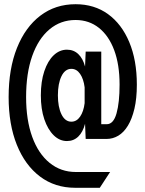

<svg xmlns="http://www.w3.org/2000/svg" viewBox="-20 -726 690 912"><path d="M337 166Q241 166 170 112.5Q99 59 60 -38Q21 -135 21 -265Q21 -399 60.5 -498Q100 -597 171.5 -651.5Q243 -706 339 -706Q428 -706 493 -659Q558 -612 594 -526Q630 -440 630 -324Q630 -258 618.5 -209.5Q607 -161 587.5 -129Q568 -97 542 -81.5Q516 -66 486 -66H387L384 -138Q374 -99 352 -77.5Q330 -56 298 -56Q263 -56 235 -83.5Q207 -111 190.5 -159.5Q174 -208 174 -273Q174 -339 190.5 -388Q207 -437 235 -463.5Q263 -490 298 -490Q330 -490 352 -469Q374 -448 384 -410L387 -481H461V-136H487Q519 -136 533.5 -187.5Q548 -239 548 -324Q548 -419 522.5 -487.5Q497 -556 450 -593.5Q403 -631 339 -631Q268 -631 215 -586.5Q162 -542 133 -460Q104 -378 104 -265Q104 -156 133 -76Q162 4 215.5 47.5Q269 91 340 91H503L454 166ZM319 -148Q344 -148 360.5 -172Q377 -196 382 -236V-311Q377 -351 360.5 -375Q344 -399 319 -399Q289 -399 272 -364Q255 -329 255 -273Q255 -218 272 -183Q289 -148 319 -148Z"/></svg>

Font: Azeret Mono Thin
Style: Regular
Weight: 400
Version: Version 1.002